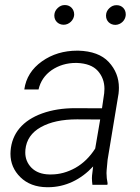

<svg xmlns="http://www.w3.org/2000/svg" viewBox="-20 -742 564 771"><path d="M198.2 -681.6C198.2 -680.7 198.2 -679.7 198.2 -678.7C198.2 -658.7 213.9 -642.6 235.8 -642.6C257.8 -642.6 276.4 -661.6 277.8 -681.6C277.8 -682.6 277.8 -683.6 277.8 -684.6C277.8 -704.6 262.7 -721.7 241.2 -721.7C240.7 -721.7 240.2 -721.7 239.7 -721.7C229.5 -721.7 220.2 -717.8 211.9 -710C203.6 -702.1 198.7 -692.9 198.2 -681.6ZM405.8 -681.2C405.8 -680.2 405.8 -679.2 405.8 -678.2C405.8 -658.2 421.4 -642.1 443.4 -642.1C464.8 -642.6 483.4 -659.7 484.9 -681.2C484.9 -682.6 484.9 -683.6 484.9 -685.1C484.9 -704.6 470.2 -721.2 448.7 -721.2C448.2 -721.2 447.8 -721.2 447.3 -721.2C437 -721.2 427.7 -717.3 419.4 -709.5C411.1 -701.7 406.2 -692.4 405.8 -681.2ZM411.1 0 412.1 -5.9C409.2 -19.5 407.7 -33.2 407.7 -46.9C407.7 -50.8 408.2 -54.2 408.2 -58.1L412.1 -100.6L456.1 -366.2C457 -374 457.5 -381.8 457.5 -389.6C457.5 -429.2 443.8 -463.9 416.5 -493.2C389.6 -522 348.6 -537.1 294.4 -538.6C293 -538.6 292 -538.6 291 -538.6C236.3 -538.6 189 -524.4 148.4 -495.6C107.9 -466.8 84 -429.2 77.6 -382.8H134.8C142.1 -415 159.7 -440.9 187.5 -460.4C215.8 -479.5 248 -489.3 284.7 -489.3C286.1 -489.3 287.1 -489.3 288.6 -489.3C326.7 -487.8 354.5 -477.5 372.6 -457.5C390.6 -437.5 399.4 -413.1 399.4 -385.3C399.4 -379.4 398.9 -373.5 398.4 -367.7L389.6 -307.1L281.7 -307.6C232.9 -307.6 189 -300.8 149.4 -286.6C70.8 -258.3 27.8 -206.1 22.5 -136.2C22 -132.3 22 -128.4 22 -124.5C22 -87.9 35.2 -56.6 62 -30.3C88.4 -4.4 124 9.3 168.5 9.8C169.9 9.8 171.4 9.8 172.9 9.8C242.7 9.8 305.2 -21 354 -73.7L349.6 -37.1C349.6 -33.7 349.1 -30.3 349.1 -26.4C349.1 -17.6 350.1 -8.8 351.1 0ZM178.2 -41.5C147.5 -42 123.5 -51.3 106.4 -68.4C89.8 -85.4 81.5 -106 81.5 -129.4C81.5 -133.3 81.5 -137.2 82 -141.1C85.9 -180.2 106.4 -210.4 144 -231.4C181.6 -252.4 230 -262.7 289.1 -262.7L382.3 -262.2L362.3 -145.5C340.8 -111.8 314.5 -85.9 282.7 -67.9C251 -50.3 218.8 -41.5 185.5 -41.5C183.1 -41.5 180.7 -41.5 178.2 -41.5Z"/></svg>

Font: Roboto Light
Style: Italic
Weight: 300
Italic angle: -12°
Designer: Google
Version: Version 2.137; 2017